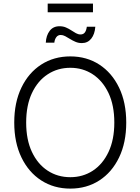

<svg xmlns="http://www.w3.org/2000/svg" viewBox="-20 -1056 793 1085"><path d="M377.4 9.8Q284.7 9.8 213.1 -36.4Q141.6 -82.5 101.1 -166.5Q60.5 -250.5 60.5 -363.3Q60.5 -477.1 101.1 -561Q141.6 -645 213.1 -691.2Q284.7 -737.3 377.4 -737.3Q469.7 -737.3 541 -691.2Q612.3 -645 652.8 -561Q693.4 -477.1 693.4 -363.3Q693.4 -250 652.8 -166Q612.3 -82 541 -36.1Q469.7 9.8 377.4 9.8ZM377.4 -54.7Q448.2 -54.7 504.4 -91.3Q560.5 -127.9 593.3 -197.3Q626 -266.6 626 -363.3Q626 -460.9 593.3 -530Q560.5 -599.1 504.4 -636Q448.2 -672.9 377.4 -672.9Q306.2 -672.9 249.8 -636.2Q193.4 -599.6 160.6 -530.3Q127.9 -460.9 127.9 -363.3Q127.9 -266.6 160.4 -197.5Q192.9 -128.4 249.3 -91.6Q305.7 -54.7 377.4 -54.7ZM442.4 -812.5Q423.3 -812.5 406.7 -819.6Q390.1 -826.7 375.7 -835.7Q361.3 -844.7 348.4 -851.6Q335.4 -858.4 323.2 -858.4Q307.1 -858.4 297.9 -845.5Q288.6 -832.5 287.1 -814.9H238.8Q240.7 -855 260.5 -881.3Q280.3 -907.7 316.4 -907.7Q336.9 -907.7 353 -900.6Q369.1 -893.6 382.8 -884.5Q396.5 -875.5 409.2 -868.4Q421.9 -861.3 435.1 -861.3Q450.2 -861.3 458.7 -871.6Q467.3 -881.8 470.7 -904.8H518.6Q515.6 -862.8 495.6 -837.6Q475.6 -812.5 442.4 -812.5ZM505.4 -1035.6V-986.8H249.5V-1035.6Z"/></svg>

Font: Inter 17pt Light
Style: Regular
Weight: 300
Version: Version 4.001;git-66647c0bb